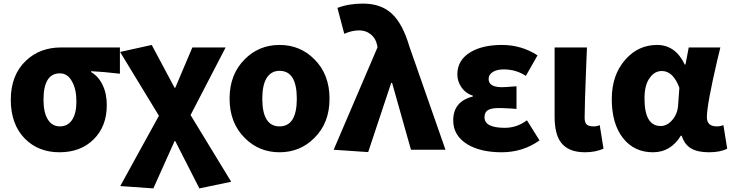

<svg xmlns="http://www.w3.org/2000/svg" viewBox="-20 -833 4068 1068"><path d="M311 14Q194 14 119 -61Q40 -141 40 -278Q40 -417 126 -497Q203 -569 319 -569H483H647V-423Q552 -434 487 -437V-432Q528 -408 551 -360Q574 -312 574 -249Q574 -129 500 -57Q428 14 311 14ZM313 -130Q357 -130 381 -166Q405 -202 405 -268Q405 -337 381 -379Q357 -425 313 -425Q222 -425 222 -278Q222 -207 246 -168.5Q270 -130 313 -130Z M833 215 649 202 756 7 864 -189 648 -544 824 -583 951 -345H955L1050 -569H1235L1040 -193L1266 178L1089 215L955 -48H951Z M1535 14Q1421 14 1342 -65Q1257 -149 1257 -284.5Q1257 -420 1342 -504Q1421 -583 1535 -583Q1649 -583 1728 -504Q1813 -420 1813 -284Q1813 -148 1728 -65Q1649 14 1535 14ZM1535 -130Q1631 -130 1631 -284Q1631 -439 1535 -439Q1487 -439 1462 -397Q1439 -358 1439 -284Q1439 -130 1535 -130Z M2028 13 1836 0 1958 -285 2080 -570 2077 -585Q2069 -622 2040 -644Q2013 -664 1978 -664Q1938 -664 1895 -645L1857 -789Q1919 -813 1999 -813Q2099 -813 2159.5 -757Q2220 -701 2257 -575L2458 0H2266L2161 -372H2156Z M2770 14Q2654 14 2580 -30Q2501 -79 2501 -163Q2501 -269 2610 -296V-301Q2569 -314 2545 -350Q2524 -382 2524 -419Q2524 -500 2599 -544Q2666 -583 2772 -583Q2881 -583 2970 -525L2905 -411Q2850 -447 2782 -447Q2744 -447 2721 -432.5Q2698 -418 2698 -394Q2698 -348 2772 -348Q2791 -348 2837 -352Q2848 -353 2853 -353V-227Q2845 -227 2829 -229Q2778 -232 2754 -232Q2712 -232 2693.5 -220Q2675 -208 2675 -181Q2675 -122 2788 -122Q2856 -122 2911 -164L2981 -52Q2889 14 2770 14Z M3234 14Q3141 14 3100 -41Q3065 -88 3065 -185V-377V-569H3245Q3244 -539 3241 -473Q3232 -248 3232 -178Q3232 -151 3243.5 -140.5Q3255 -130 3281 -130Q3301 -130 3316 -137L3337 -6Q3292 14 3234 14Z M3612 14Q3507 14 3445 -65.5Q3383 -145 3383 -281.5Q3383 -418 3460 -503Q3531 -583 3635 -583Q3737 -583 3789 -474H3793L3811 -569H3899H3987Q3982 -548 3971 -503Q3912 -251 3912 -181Q3912 -130 3967 -130Q3986 -130 4004 -137L4025 -6Q3987 14 3923 14Q3861 14 3825 -7Q3788 -28 3772 -78H3767Q3711 14 3612 14ZM3655 -132Q3691 -132 3720 -166Q3749 -200 3752 -248L3759 -345Q3724 -438 3662 -438Q3622 -438 3596 -402Q3565 -363 3565 -285Q3565 -132 3655 -132Z"/></svg>

Font: GenSekiGothic TW H
Style: Regular
Weight: 900
Version: Version 1.501;PS 1;hotconv 16.6.51;makeotf.lib2.5.65220